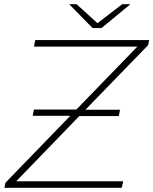

<svg xmlns="http://www.w3.org/2000/svg" viewBox="-20 -890 727 910"><path d="M682 -676 385 -370H549L543 -340H356L57 -31H564L557 0H1L6 -24L313 -341H135L141 -371H342L631 -669H141L147 -700H687ZM598 -870 461 -757H419L308 -870H343L442 -780L559 -870Z"/></svg>

Font: Montserrat Alternates ExLight
Style: Italic
Weight: 275
Italic angle: -11.3°
Designer: Julieta Ulanovsky
Foundry: Julieta Ulanovsky
Version: Version 7.200